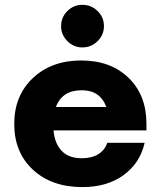

<svg xmlns="http://www.w3.org/2000/svg" viewBox="-20 -760 660 790"><path d="M318.8 -564.9Q283.2 -564.9 257.3 -590.8Q231.4 -616.7 231.4 -652.3Q231.4 -689 257.3 -714.6Q283.2 -740.2 318.8 -740.2Q355.5 -740.2 381.6 -714.6Q407.7 -689 407.7 -652.3Q407.7 -616.7 381.6 -590.8Q355.5 -564.9 318.8 -564.9ZM582.5 -251.5V-223.6H200.2Q205.1 -168.9 234.1 -138.9Q263.2 -108.9 316.4 -108.9Q357.4 -108.9 384.3 -125.5Q411.1 -142.1 421.4 -172.4H575.2Q556.2 -88.9 488.5 -39.6Q420.9 9.8 318.8 9.8Q192.9 9.8 115.7 -61.5Q38.6 -132.8 38.6 -250Q38.6 -366.7 115.5 -439Q192.4 -511.2 314 -511.2Q435.1 -511.2 508.8 -439.9Q582.5 -368.7 582.5 -251.5ZM316.4 -388.7Q235.8 -388.7 210 -319.8H417.5Q392.1 -388.7 316.4 -388.7Z"/></svg>

Font: Now
Style: Bold
Weight: 700
Designer: Alfredo Marco Pradil
Foundry: Alfredo Marco Pradil
Version: Version 1.002;PS 001.002;hotconv 1.0.88;makeotf.lib2.5.64775